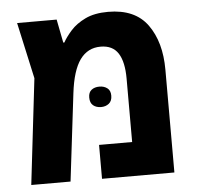

<svg xmlns="http://www.w3.org/2000/svg" viewBox="-47 -662 732 711"><g transform="rotate(-5 319.0 -307.0)"><path d="M380 -614Q480 -614 526.5 -549.5Q573 -485 573 -382V0H304V-126H427V-362Q427 -424 406.5 -456Q386 -488 341 -488Q293 -488 264.5 -448.5Q236 -409 226 -325L187 0H41L87 -393L41 -602H188L205 -515H209Q220 -535 240.5 -558Q261 -581 295 -597.5Q329 -614 380 -614ZM283 -304Q283 -323 294.5 -332Q306 -341 324 -341Q341 -341 353 -332Q365 -323 365 -304Q365 -284 353 -274.5Q341 -265 324 -265Q306 -265 294.5 -274.5Q283 -284 283 -304Z"/></g></svg>

Font: Noto Sans Hebrew SemiCondensed
Style: Bold
Weight: 700
Width: 4
Designer: Monotype Design Team
Foundry: Monotype Imaging Inc.
Version: Version 2.004; ttfautohint (v1.8.4.7-5d5b)